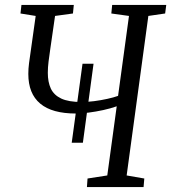

<svg xmlns="http://www.w3.org/2000/svg" viewBox="-20 -763 698 783"><path d="M272.5 -181 316.5 -503H361.5L318 -181ZM334.5 0 337 -35 417.5 -47.5 456 -329.5Q430.5 -320.5 400.5 -314Q370.5 -307.5 341.5 -303.8Q312.5 -300 289.5 -300Q241.5 -300 205 -310Q168.5 -320 144 -340.5Q119.5 -361 107.5 -391.2Q95.5 -421.5 95.5 -461.5Q95.5 -472 96.2 -483.2Q97 -494.5 98.5 -506L125.5 -698L63.5 -708L67.5 -743H281L277.5 -708L204.5 -698L185 -563Q181 -536 178 -511.8Q175 -487.5 175 -466Q175 -428.5 187.2 -402Q199.5 -375.5 229.5 -361.2Q259.5 -347 313 -347Q336.5 -347 364 -350.5Q391.5 -354 417.5 -359.8Q443.5 -365.5 461.5 -372L506 -698L434 -708L437.5 -743H658L653.5 -708L585 -698L496.5 -47.5L568.5 -35L565.5 0Z"/></svg>

Font: Merriweather 48pt Light
Style: Italic
Weight: 300
Italic angle: -7.8°
Version: Version 2.101